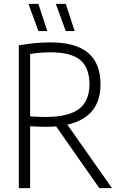

<svg xmlns="http://www.w3.org/2000/svg" viewBox="-20 -965 612 985"><path d="M489.5 0 268 -316.5Q246.5 -314.5 216.5 -314.5Q169 -314.5 134.5 -317.5V0H76.5V-732.5Q161 -747.5 239 -747.5Q368 -747.5 431.8 -694Q495.5 -640.5 495.5 -534Q496.5 -449.5 453.5 -397Q410.5 -344.5 325.5 -325.5L554.5 0ZM439 -533Q439 -617 392 -656.8Q345 -696.5 241 -696.5Q183.5 -696.5 134.5 -688V-368Q181.5 -365 214 -365Q331 -365 385 -405.8Q439 -446.5 439 -533ZM177 -805.5 126 -945H177L222.5 -805.5ZM317.5 -805.5 266.5 -945H317.5L363 -805.5Z"/></svg>

Font: Encode Sans Condensed Light
Style: Regular
Weight: 300
Width: 3
Designer: Multiple Designers
Foundry: Impallari Type
Version: Version 2.000